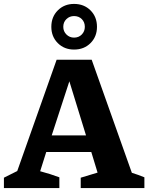

<svg xmlns="http://www.w3.org/2000/svg" viewBox="-34 -960 757 980"><path d="M639 -78Q656 -73 672 -67Q688 -61 703 -55V0H378V-53L464 -79L432 -184H202L171 -86Q197 -79 221 -71.5Q245 -64 269 -55V0H-14V-53L54 -87L255 -655H434ZM230 -269H405L320 -545ZM344 -707Q294 -707 261 -740Q228 -773 228 -823Q228 -874 261 -907Q294 -940 344 -940Q395 -940 428 -907Q461 -874 461 -823Q461 -773 428 -740Q395 -707 344 -707ZM344 -768Q368 -768 383.5 -784Q399 -800 399 -823Q399 -847 383.5 -862.5Q368 -878 344 -878Q321 -878 305 -862.5Q289 -847 289 -823Q289 -800 305 -784Q321 -768 344 -768Z"/></svg>

Font: Piazzolla SC
Style: Bold
Weight: 700
Designer: Juan Pablo del Peral
Foundry: Huerta Tipografica
Version: Version 1.330